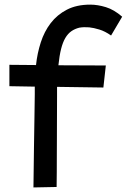

<svg xmlns="http://www.w3.org/2000/svg" viewBox="-20 -779 553 838"><path d="M137.2 -495.1Q142.6 -546.4 158 -594Q173.3 -641.6 201.4 -678.2Q229.5 -714.8 272 -736.8Q314.5 -758.8 374 -758.8Q406.2 -758.8 442.1 -747.8Q478 -736.8 513.2 -706.1L464.8 -624Q438.5 -642.6 413.6 -650.1Q388.7 -657.7 369.1 -659.7Q346.2 -661.6 326.2 -658.2Q306.6 -653.3 291.5 -642.8Q276.4 -632.3 265.1 -613.3Q253.9 -594.2 246.6 -565.2Q239.3 -536.1 234.9 -494.1L441.9 -493.2L431.2 -397L229 -399.9V-356.9Q228.5 -292.5 228.5 -225.1Q228.5 -196.3 228.3 -163.8Q228 -131.3 228 -97.7Q228 -64 227.8 -29.5Q227.5 4.9 227.1 37.1L126 39.1Q127.4 -67.4 128.4 -143.6Q129.4 -219.7 130.4 -270Q131.3 -328.6 131.8 -367.2V-400.9L21 -402.8V-496.1Z"/></svg>

Font: McLaren
Style: Regular
Weight: 400
Designer: Astigmatic (AOETI)
Foundry: Astigmatic (AOETI)
Version: Version 1.000